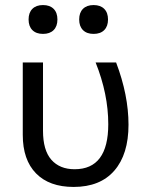

<svg xmlns="http://www.w3.org/2000/svg" viewBox="-20 -729 585 759"><path d="M392 -610Q377 -595 350 -595Q323 -595 308 -610Q293 -625 293 -652Q293 -679 308 -694Q323 -709 350 -709Q377 -709 392 -694Q407 -679 407 -652Q407 -625 392 -610ZM192 -610Q177 -595 150 -595Q123 -595 108 -610Q93 -625 93 -652Q93 -679 108 -694Q123 -709 150 -709Q177 -709 192 -694Q207 -679 207 -652Q207 -625 192 -610ZM271 10Q175 10 122.5 -43.5Q70 -97 70 -196V-482H150V-212Q150 -135 183 -97.5Q216 -60 275 -60Q408 -60 408 -238Q408 -357 358 -482H439Q488 -353 488 -236Q488 -119 432 -54.5Q376 10 271 10Z"/></svg>

Font: Cantarell
Style: Regular
Weight: 400
Designer: Dave Crossland, Nikolaus Waxweiler, Florian Fecher, Jacques Le Bailly, Eben Sorkin, Alexei Vanyashin, Alexios Zavras, Em
Version: Version 0.303